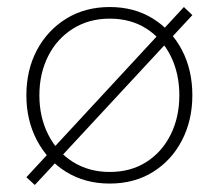

<svg xmlns="http://www.w3.org/2000/svg" viewBox="-20 -516 622 546"><path d="M79 10 55 -12 503 -496 527 -473ZM292 6Q222 6 168.5 -27Q115 -60 85 -117Q55 -174 55 -245Q55 -317 85 -373.5Q115 -430 168.5 -463Q222 -496 292 -496Q362 -496 415 -463Q468 -430 497.5 -373.5Q527 -317 527 -245Q527 -174 497.5 -117Q468 -60 415 -27Q362 6 292 6ZM292 -27Q352 -27 396.5 -55.5Q441 -84 465.5 -133.5Q490 -183 490 -245Q490 -307 465.5 -356.5Q441 -406 396.5 -434.5Q352 -463 292 -463Q233 -463 187.5 -434.5Q142 -406 117 -356.5Q92 -307 92 -245Q92 -183 117 -133.5Q142 -84 187.5 -55.5Q233 -27 292 -27Z"/></svg>

Font: REM Thin
Style: Regular
Weight: 250
Designer: Octavio Pardo
Foundry: Ashler Design
Version: Version 1.005;gftools[0.9.28]